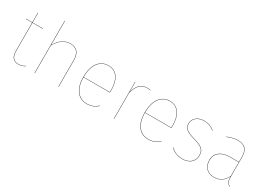

<svg xmlns="http://www.w3.org/2000/svg" viewBox="6 -1524 3248 2325"><g transform="rotate(30 1630.0 -361.0)"><path d="M313.2 -22.6C290 -7.6 262 5.2 220.6 5.2C156.9 5.2 120.5 -38.1 120.5 -113.5V-513.4H265.9L266.3 -517.2H120.5V-651.1L116.5 -650.9V-517.2H29.6V-513.4H116.5V-113.3C116.5 -34.8 155 9.1 220.4 9.1C262.4 9.1 289.9 -3.8 315.1 -19.1Z M648.4 -527.2C561.5 -527.2 498.1 -476.5 450.3 -393.1V-730.6L446.3 -730.3V0H450.3V-386.7C498.3 -471.6 561.7 -523.4 648.3 -523.4C740 -523.4 778.8 -463.5 778.8 -367.9V0H782.8V-368.1C782.8 -465.4 742.3 -527.2 648.4 -527.2Z M1355.8 -287.6C1355.8 -424.5 1301.1 -527.2 1177.6 -527.2C1057.6 -527.2 981.3 -426 981.3 -253.2C981.3 -85.2 1058.7 9.1 1178.4 9.1C1245.4 9.1 1287.8 -13 1332.9 -50.1L1330.8 -53.6C1285.8 -15.7 1243.1 5.2 1178.4 5.2C1062.8 5.2 986.1 -85.7 985.4 -251.4H1354.7C1355.7 -265.1 1355.8 -273.6 1355.8 -287.6ZM1350.9 -255.1H985.4C985.9 -425 1061.1 -523.4 1177.8 -523.4C1299 -523.4 1351.8 -421.6 1351.8 -288.4C1351.8 -275.4 1351.8 -267.6 1350.9 -255.1Z M1720.4 -527.2C1639.3 -527.2 1590.7 -484.8 1558.1 -376.7L1558 -517.2H1554.3V0H1558.3V-365.8C1592.1 -480.1 1639.4 -523.4 1720.4 -523.4C1740.2 -523.4 1753.4 -521.4 1766.4 -518.3L1766.8 -522.1C1754 -525.1 1740.7 -527.2 1720.4 -527.2Z M2214.8 -287.6C2214.8 -424.5 2160.1 -527.2 2036.6 -527.2C1916.6 -527.2 1840.3 -426 1840.3 -253.2C1840.3 -85.2 1917.7 9.1 2037.4 9.1C2104.4 9.1 2146.8 -13 2191.9 -50.1L2189.8 -53.6C2144.8 -15.7 2102.1 5.2 2037.4 5.2C1921.8 5.2 1845.1 -85.7 1844.4 -251.4H2213.7C2214.7 -265.1 2214.8 -273.6 2214.8 -287.6ZM2209.9 -255.1H1844.4C1844.9 -425 1920.1 -523.4 2036.8 -523.4C2158 -523.4 2210.8 -421.6 2210.8 -288.4C2210.8 -275.4 2210.8 -267.6 2209.9 -255.1Z M2513.5 -527.2C2431.8 -527.2 2365.4 -477 2365.4 -404.6C2365.4 -336.4 2408.6 -304.1 2518.6 -273.3C2630.7 -241.4 2672.9 -214.4 2672.9 -130.4C2672.9 -46.9 2605.4 5.2 2516.1 5.2C2437.6 5.2 2391.9 -22.3 2350.5 -60.2L2348.3 -56.9C2389.6 -19 2436.8 9.1 2516.1 9.1C2607.8 9.1 2677 -44.4 2677 -130.4C2677 -215.5 2634.8 -244.9 2520.5 -276.9C2411.2 -307.6 2369.5 -339.1 2369.5 -404.6C2369.5 -475.1 2434.7 -523.4 2513.6 -523.4C2577 -523.4 2618.6 -506.4 2659.9 -471.5L2662.1 -474.9C2621.5 -509.2 2578.2 -527.2 2513.5 -527.2Z M3132.5 -110V-372C3132.5 -468.6 3094.7 -527.2 2990.1 -527.2C2943.7 -527.2 2896.7 -516.1 2841.9 -493.2L2843.5 -489.5C2898.1 -512.3 2944.1 -523.4 2990.1 -523.4C3092.8 -523.4 3128.5 -465.4 3128.5 -371.8V-304.4H3005.1C2882.1 -304.4 2805.6 -246.4 2805.6 -144.9C2805.6 -55.6 2859.1 9.1 2956.2 9.1C3040.6 9.1 3093.6 -30.6 3128.8 -103.4C3128.9 -33.2 3140.8 -4.7 3183.4 9.1L3184.9 5.7C3142.8 -7.2 3132.5 -37.4 3132.5 -110ZM2956.2 5.2C2861.6 5.2 2809.8 -57.5 2809.8 -144.9C2809.8 -243.5 2884.3 -300.6 3005.5 -300.6H3128.5V-109.8C3092.7 -35.9 3042.7 5.2 2956.2 5.2Z"/></g></svg>

Font: Fira Sans Four
Style: Regular
Weight: 100
Designer: Carrois Corporate & Edenspiekermann AG
Foundry: Carrois Corporate GbR & Edenspiekermann AG
Version: Version 4.203;PS 004.203;hotconv 1.0.88;makeotf.lib2.5.64775